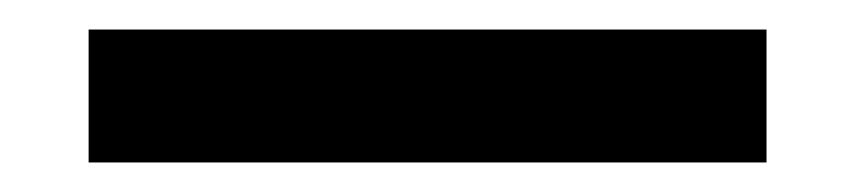

<svg xmlns="http://www.w3.org/2000/svg" viewBox="-20 -20 579 130"><path d="M40 90V0H499V90Z"/></svg>

Font: Source Serif Pro
Style: Bold
Weight: 700
Designer: Frank Grießhammer
Foundry: Adobe Systems Incorporated
Version: Version 3.001;hotconv 1.0.111;makeotfexe 2.5.65597